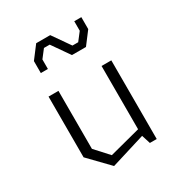

<svg xmlns="http://www.w3.org/2000/svg" viewBox="-186 -917 992 1057"><g transform="rotate(-30 310.0 -388.0)"><path d="M173.5 -131.5 251 -46.5 490 -109V-68L232 11.5L110.5 -114V-500H173.5ZM509.5 0H466L447.5 -58.5V-500H509.5ZM365 -677.5H401.5L440.5 -728V-788.5H485.5V-712.5L425.5 -633.5H336.5L259 -744.5H222.5L183.5 -694V-633.5H138.5V-709.5L198.5 -788.5H287.5Z"/></g></svg>

Font: Monaspace Krypton Var ExLight
Style: Regular
Weight: 200
Designer: Riley Cran and the Lettermatic Team
Version: Version 1.200 (Monaspace Krypton Var)